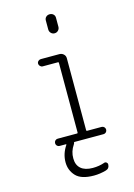

<svg xmlns="http://www.w3.org/2000/svg" viewBox="-143 -833 785 1124"><g transform="rotate(-15 250.0 -270.5)"><path d="M244.1 -730.5Q244.1 -743.2 252.9 -751.5Q261.7 -759.8 274.9 -759.8Q288.1 -759.8 296.9 -751.5Q305.7 -743.2 305.7 -730.5V-675.8Q305.7 -663.1 296.9 -653.8Q288.1 -644.5 274.9 -644.5Q261.7 -644.5 252.9 -653.8Q244.1 -663.1 244.1 -675.8ZM131.8 0Q123 0 116.7 -6.3Q110.4 -12.7 110.4 -22Q110.4 -31.2 116.7 -37.6Q123 -43.9 131.8 -43.9H250Q253.9 -43.9 253.9 -48.8V-470.7Q253.9 -475.6 250 -475.6H157.2Q148.4 -475.6 141.6 -482.4Q134.8 -489.3 134.8 -498Q134.8 -506.8 141.6 -513.2Q148.4 -519.5 157.2 -519.5H269.5Q284.2 -519.5 294.9 -509.8Q305.7 -500 305.7 -485.4V-48.8Q305.7 -43.9 309.6 -43.9H398.4Q407.2 -43.9 413.6 -37.6Q419.9 -31.2 419.9 -22Q419.9 -12.7 413.6 -6.3Q407.2 0 398.4 0H222.7Q217.8 0 217.8 4.9Q217.8 9.8 214.8 12.7Q189.5 49.8 190.4 91.8Q190.4 131.8 215.3 153.3Q240.2 174.8 287.1 174.8Q325.2 174.8 358.4 163.1Q365.2 160.2 372.1 165Q378.9 169.9 378.9 177.7Q378.9 202.1 356.4 209Q318.4 219.7 282.2 219.7Q205.1 219.7 172.9 185.1Q140.6 150.4 140.6 101.6Q140.6 49.8 171.9 3.9Q173.8 0 169.9 0Z"/></g></svg>

Font: Rounded-L Mgen+ 1m light
Style: Regular
Weight: 200
Designer: [Source Han Sans]
Ryoko NISHIZUKA  (kana & ideographs); Paul D. Hunt (Latin, Greek & Cyrillic); Wenlong ZHANG  (bopomofo
Version: Version 1.059.20150602